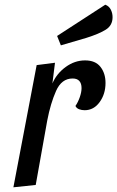

<svg xmlns="http://www.w3.org/2000/svg" viewBox="-20 -787 499 817"><path d="M342 -530Q386 -530 407.5 -502.5Q429 -475 429 -434Q429 -387 404 -352.5Q379 -318 340 -318Q328 -318 317 -322Q306 -326 301 -336Q312 -352 319.5 -373.5Q327 -395 327 -412Q327 -432 317.5 -442.5Q308 -453 289 -453Q242 -453 218.5 -400Q195 -347 181 -274L132 0L37 10L136 -510L214 -520L203 -432Q221 -474 259.5 -502Q298 -530 342 -530ZM459 -714Q459 -679 430.5 -661Q402 -643 348 -626L239 -594L223 -634L428 -767Q444 -761 451.5 -746Q459 -731 459 -714Z"/></svg>

Font: Sansita Light Italic
Style: Regular
Weight: 300
Italic angle: -11°
Designer: Pablo Cosgaya
Foundry: Omnibus-Type
Version: Version 1.006